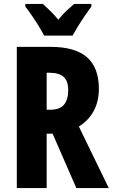

<svg xmlns="http://www.w3.org/2000/svg" viewBox="-20 -951 570 971"><path d="M236 -714Q360 -714 420 -661.5Q480 -609 480 -502Q480 -438 454 -390Q428 -342 379 -311L530 0H366L246 -275H216V0H65V-714ZM231 -583H216V-396H233Q283 -396 304 -422Q325 -448 325 -495Q325 -542 301.5 -562.5Q278 -583 231 -583ZM203 -771Q194 -789 177 -817Q160 -845 141 -872.5Q122 -900 108 -918V-931H197Q212 -917 233.5 -896.5Q255 -876 275 -851Q296 -878 316.5 -897Q337 -916 355 -931H442V-918Q428 -899 409.5 -872Q391 -845 374.5 -818Q358 -791 347 -771Z"/></svg>

Font: Noto Sans Tamil ExtraCondensed ExtraBold
Style: Regular
Weight: 800
Width: 2
Designer: Jelle Bosma - Monotype Design Team
Foundry: Monotype Imaging Inc.
Version: Version 2.004; ttfautohint (v1.8.4.7-5d5b)